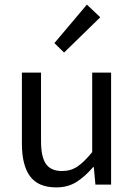

<svg xmlns="http://www.w3.org/2000/svg" viewBox="-20 -801 584 833"><path d="M224 12Q146 12 110.5 -36Q75 -84 75 -178V-486H158V-189Q158 -120 179.5 -89.5Q201 -59 249 -59Q287 -59 316 -78.5Q345 -98 380 -141V-486H462V0H394L387 -76H384Q350 -36 312.5 -12Q275 12 224 12ZM258 -573 216 -614 357 -781 415 -726Z"/></svg>

Font: Giro Regular
Style: Regular
Weight: 400
Designer: Paul D. Hunt
Foundry: Adobe Systems Incorporated
Version: Version 1.000;PS 1.0;hotconv 1.0.88;makeotf.lib2.5.647800